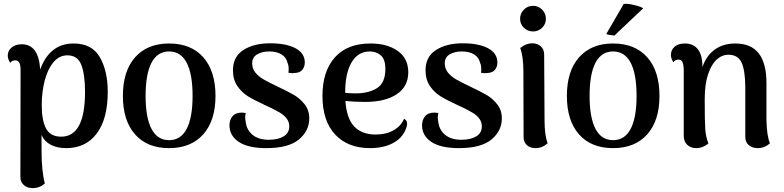

<svg xmlns="http://www.w3.org/2000/svg" viewBox="-20 -750 4037 989"><path d="M535 -277Q535 -138 478.5 -62.5Q422 13 321 13Q274 13 241 -4.5Q208 -22 194 -55V25Q194 131 211 195Q184 219 148 219Q121 219 103 203.5Q85 188 85 162L86 -388Q86 -415 79.5 -427Q73 -439 59 -439Q40 -439 33 -426Q20 -445 20 -464Q20 -489 40 -505.5Q60 -522 92 -522Q179 -522 187 -392Q236 -526 359 -526Q454 -526 494.5 -455Q535 -384 535 -277ZM418 -277Q418 -366 399 -415.5Q380 -465 327 -465Q285 -465 255 -429Q225 -393 210 -334Q195 -275 195 -209Q195 -129 217.5 -87.5Q240 -46 295 -46Q418 -46 418 -277Z M613 -256Q613 -384 676 -455Q739 -526 851 -526Q964 -526 1027 -455Q1090 -384 1090 -256Q1090 -129 1027 -58Q964 13 851 13Q738 13 675.5 -58Q613 -129 613 -256ZM972 -256Q972 -369 941.5 -427Q911 -485 851 -485Q791 -485 760.5 -427Q730 -369 730 -256Q730 -144 760.5 -86Q791 -28 851 -28Q911 -28 941.5 -86Q972 -144 972 -256Z M1162 -105Q1162 -132 1177.5 -151Q1193 -170 1226 -170Q1232 -170 1246 -168Q1243 -156 1243 -146Q1243 -134 1246 -120Q1251 -80 1281.5 -55Q1312 -30 1365 -30Q1412 -30 1441 -47.5Q1470 -65 1470 -99Q1470 -122 1456.5 -139.5Q1443 -157 1423 -169Q1403 -181 1366 -199Q1358 -202 1342 -210Q1288 -235 1256.5 -254.5Q1225 -274 1202.5 -307Q1180 -340 1180 -388Q1180 -458 1234 -492.5Q1288 -527 1371 -527Q1454 -527 1502 -501.5Q1550 -476 1550 -428Q1550 -406 1537.5 -390.5Q1525 -375 1498 -374Q1493 -373 1485 -373Q1480 -373 1466 -375Q1467 -381 1467 -393Q1467 -415 1461 -426Q1455 -454 1430.5 -469.5Q1406 -485 1367 -485Q1330 -485 1304.5 -470Q1279 -455 1279 -424Q1279 -396 1295.5 -376Q1312 -356 1336 -342Q1360 -328 1404 -307Q1465 -278 1495 -260.5Q1525 -243 1549 -213Q1573 -183 1573 -140Q1573 -76 1519.5 -31.5Q1466 13 1352 13Q1258 13 1210 -19Q1162 -51 1162 -105Z M2077 -113Q2077 -101 2070 -84Q2051 -37 2002.5 -12Q1954 13 1886 13Q1772 13 1706.5 -57Q1641 -127 1641 -256Q1641 -383 1705 -454.5Q1769 -526 1888 -526Q1975 -526 2029 -487.5Q2083 -449 2083 -378Q2083 -304 2023.5 -264.5Q1964 -225 1862 -225Q1804 -225 1759 -230Q1766 -137 1806 -97Q1846 -57 1915 -57Q1969 -57 2007.5 -79Q2046 -101 2061 -138Q2077 -131 2077 -113ZM1758 -272Q1784 -269 1811 -269Q1879 -269 1922 -296Q1965 -323 1965 -395Q1965 -444 1942 -464.5Q1919 -485 1884 -485Q1825 -485 1791.5 -429.5Q1758 -374 1758 -272Z M2154 -105Q2154 -132 2169.5 -151Q2185 -170 2218 -170Q2224 -170 2238 -168Q2235 -156 2235 -146Q2235 -134 2238 -120Q2243 -80 2273.5 -55Q2304 -30 2357 -30Q2404 -30 2433 -47.5Q2462 -65 2462 -99Q2462 -122 2448.5 -139.5Q2435 -157 2415 -169Q2395 -181 2358 -199Q2350 -202 2334 -210Q2280 -235 2248.5 -254.5Q2217 -274 2194.5 -307Q2172 -340 2172 -388Q2172 -458 2226 -492.5Q2280 -527 2363 -527Q2446 -527 2494 -501.5Q2542 -476 2542 -428Q2542 -406 2529.5 -390.5Q2517 -375 2490 -374Q2485 -373 2477 -373Q2472 -373 2458 -375Q2459 -381 2459 -393Q2459 -415 2453 -426Q2447 -454 2422.5 -469.5Q2398 -485 2359 -485Q2322 -485 2296.5 -470Q2271 -455 2271 -424Q2271 -396 2287.5 -376Q2304 -356 2328 -342Q2352 -328 2396 -307Q2457 -278 2487 -260.5Q2517 -243 2541 -213Q2565 -183 2565 -140Q2565 -76 2511.5 -31.5Q2458 13 2344 13Q2250 13 2202 -19Q2154 -51 2154 -105Z M2659 -653Q2659 -681 2678.5 -700.5Q2698 -720 2726 -720Q2753 -720 2772.5 -700.5Q2792 -681 2792 -653Q2792 -626 2772.5 -607Q2753 -588 2726 -588Q2698 -588 2678.5 -607Q2659 -626 2659 -653ZM2801 -12Q2773 13 2738 13Q2711 13 2694 -2.5Q2677 -18 2677 -45L2676 -383Q2676 -456 2660 -503Q2690 -527 2721 -527Q2748 -527 2765.5 -511.5Q2783 -496 2783 -469L2785 -131Q2785 -53 2801 -12Z M2900 -256Q2900 -384 2963 -455Q3026 -526 3138 -526Q3251 -526 3314 -455Q3377 -384 3377 -256Q3377 -129 3314 -58Q3251 13 3138 13Q3025 13 2962.5 -58Q2900 -129 2900 -256ZM3259 -256Q3259 -369 3228.5 -427Q3198 -485 3138 -485Q3078 -485 3047.5 -427Q3017 -369 3017 -256Q3017 -144 3047.5 -86Q3078 -28 3138 -28Q3198 -28 3228.5 -86Q3259 -144 3259 -256ZM3145 -567Q3110 -570 3103 -575L3193 -730Q3214 -732 3249 -723.5Q3284 -715 3293 -707Z M3946 -12Q3919 13 3883 13Q3855 13 3837 -2.5Q3819 -18 3819 -45V-306Q3818 -389 3799.5 -428.5Q3781 -468 3732 -468Q3699 -468 3671.5 -443Q3644 -418 3627 -366.5Q3610 -315 3610 -238Q3610 -120 3613 -82Q3616 -44 3629 -11Q3619 -2 3602.5 5.5Q3586 13 3567 13Q3538 13 3520 -4Q3502 -21 3502 -50V-391Q3501 -419 3495 -431Q3489 -443 3475 -443Q3456 -443 3449 -429Q3436 -448 3436 -467Q3436 -493 3455 -509.5Q3474 -526 3508 -526Q3551 -526 3574.5 -496.5Q3598 -467 3598 -409V-404Q3618 -463 3661.5 -494.5Q3705 -526 3767 -526Q3849 -526 3888.5 -475Q3928 -424 3928 -322V-131Q3930 -49 3946 -12Z"/></svg>

Font: Arima Madurai
Style: Bold
Weight: 700
Designer: Joana Correia and Natanael Gama
Foundry: NDISCOVER
Version: Version 1.019